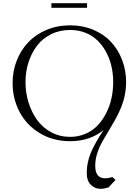

<svg xmlns="http://www.w3.org/2000/svg" viewBox="-20 -868 856 1191"><path d="M58.1 -354Q58.1 -427.2 84 -492.7Q109.9 -558.1 156 -606.4Q202.1 -654.8 269.3 -682.9Q336.4 -710.9 415 -710.9Q493.2 -710.9 559.1 -683.1Q625 -655.3 669.2 -607.4Q713.4 -559.6 737.8 -495.6Q762.2 -431.6 762.2 -359.9Q762.2 -279.8 732.9 -206.1Q717.8 -167 694.1 -124.8Q670.4 -82.5 650.4 -50Q630.4 -17.6 611.6 16.6Q592.8 50.8 581.8 87.2Q570.8 123.5 570.8 160.2Q570.8 237.8 630.9 237.8Q654.3 237.8 676.8 230L696.8 248L653.8 293.9Q627 303.2 602.1 303.2Q568.8 303.2 543.5 278.3Q518.1 253.4 518.1 206.1Q518.1 139.6 543.5 79.6Q568.8 19.5 622.1 -61Q537.1 7.8 415 7.8Q309.1 7.8 226.8 -42Q144.5 -91.8 101.3 -173.8Q58.1 -255.9 58.1 -354ZM138.2 -358.9Q138.2 -293.5 156.7 -233.2Q175.3 -172.9 209.5 -124.8Q243.7 -76.7 297.1 -47.9Q350.6 -19 415 -19Q466.3 -19 510.5 -38.1Q554.7 -57.1 585.7 -90.1Q616.7 -123 638.9 -166.5Q661.1 -210 671.6 -259Q682.1 -308.1 682.1 -359.9Q682.1 -409.7 671.4 -456.5Q660.6 -503.4 638.7 -544.4Q616.7 -585.4 585.4 -616.2Q554.2 -647 510.5 -664.6Q466.8 -682.1 415 -682.1Q349.6 -682.1 296.1 -655.3Q242.7 -628.4 208.7 -583.3Q174.8 -538.1 156.5 -480.5Q138.2 -422.9 138.2 -358.9ZM298.8 -819.8V-848.1H520V-819.8Z"/></svg>

Font: Dehuti Alt
Style: Book
Weight: 400
Version: Version 1.2